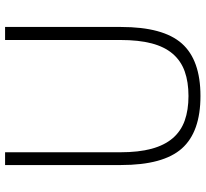

<svg xmlns="http://www.w3.org/2000/svg" viewBox="-46 -734 790 737"><g transform="rotate(-90 348.5 -365.0)"><path d="M349 10Q211 10 147.5 -61.5Q84 -133 84 -295V-740H133V-298Q133 -227 146.5 -177.5Q160 -128 187 -96.5Q214 -65 254.5 -50.5Q295 -36 349 -36Q403 -36 443.5 -50.5Q484 -65 511 -96.5Q538 -128 551 -177.5Q564 -227 564 -298V-740H614V-295Q614 -133 550.5 -61.5Q487 10 349 10Z"/></g></svg>

Font: Encode Sans Narrow
Style: ExtraLight
Weight: 200
Designer: Pablo Impallari, Andres Torresi
Foundry: Pablo Impallari, Andres Torresi
Version: Version 1.000; ttfautohint (v1.00) -l 8 -r 50 -G 200 -x 14 -